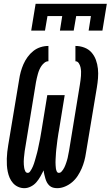

<svg xmlns="http://www.w3.org/2000/svg" viewBox="-20 -975 578 1003"><path d="M279 8Q267 8 256.5 5Q246 2 238 -5.5Q230 -13 225 -22.5Q220 -32 217 -42.5Q214 -53 211.5 -63.5Q209 -74 208 -85Q200 -69 191 -53Q182 -37 170 -23Q158 -9 141 -0.5Q124 8 107 8Q90 8 74.5 1Q59 -6 48 -18.5Q37 -31 30.5 -46Q24 -61 20.5 -78Q17 -95 16 -112Q15 -129 15.5 -146.5Q16 -164 18 -181.5Q20 -199 23 -217L80 -559Q83 -580 88.5 -600Q94 -620 102.5 -639.5Q111 -659 124 -677Q137 -695 154 -708.5Q171 -722 191.5 -728.5Q212 -735 233 -735V-655Q222 -655 212.5 -647.5Q203 -640 196.5 -630.5Q190 -621 185.5 -610.5Q181 -600 178 -589Q175 -578 172.5 -567.5Q170 -557 168 -546L112 -204Q110 -195 109 -186Q108 -177 107 -168Q106 -159 105 -150Q104 -141 104 -132Q104 -123 104.5 -114.5Q105 -106 106.5 -97.5Q108 -89 112 -80.5Q116 -72 125 -72Q132 -72 137 -79Q142 -86 145.5 -92.5Q149 -99 152 -106Q155 -113 157.5 -120.5Q160 -128 162 -135Q164 -142 166 -149Q168 -156 170 -163.5Q172 -171 174 -178Q176 -185 177.5 -192.5Q179 -200 180.5 -207Q182 -214 183.5 -221.5Q185 -229 186.5 -236Q188 -243 189.5 -250.5Q191 -258 192 -265Q193 -272 194.5 -279.5Q196 -287 197 -294L227 -478H318L288 -294Q286 -286 285 -277.5Q284 -269 282.5 -260.5Q281 -252 280 -244Q279 -236 278 -227.5Q277 -219 276 -210.5Q275 -202 274 -194Q273 -186 272.5 -177.5Q272 -169 271.5 -161Q271 -153 270.5 -144.5Q270 -136 270 -128Q270 -120 270.5 -111.5Q271 -103 272 -95Q273 -87 276.5 -79.5Q280 -72 288 -72Q295 -72 300 -77Q305 -82 309 -88Q313 -94 316 -100Q319 -106 321.5 -112.5Q324 -119 326 -125Q328 -131 330 -137.5Q332 -144 333.5 -150.5Q335 -157 336 -163.5Q337 -170 338.5 -176Q340 -182 341 -189L397 -531Q399 -543 400.5 -555Q402 -567 403 -578.5Q404 -590 403.5 -601.5Q403 -613 400.5 -624Q398 -635 391.5 -645Q385 -655 374 -655V-735Q398 -735 420.5 -726.5Q443 -718 458 -701Q473 -684 481 -662Q489 -640 491.5 -616Q494 -592 492 -567Q490 -542 486 -518L429 -176Q426 -155 420.5 -134.5Q415 -114 406.5 -94.5Q398 -75 386 -56.5Q374 -38 357 -23.5Q340 -9 319.5 -0.5Q299 8 279 8ZM143 -815 166 -955H538L515 -815H443L455 -891H378L365 -815H293L305 -891H228L215 -815Z"/></svg>

Font: Iosevka Slab Medium
Style: Italic
Weight: 500
Italic angle: -9°
Monospace: yes
Designer: Belleve Invis
Foundry: Belleve Invis
Version: Version 11.1.0; ttfautohint (v1.8.3)